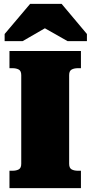

<svg xmlns="http://www.w3.org/2000/svg" viewBox="-20 -974 470 994"><path d="M90 -126V-585Q90 -607 77 -614Q64 -621 44 -621H29V-710H399V-621H384Q364 -621 351 -614Q338 -607 338 -585V-126Q338 -104 351 -97Q364 -90 384 -90H399V0H29V-90H44Q64 -90 77 -97Q90 -104 90 -126ZM299 -954H136L4 -798V-761H97L260 -855H164L330 -761H430V-798Z"/></svg>

Font: Roboto Serif 20pt Black
Style: Regular
Weight: 900
Version: Version 1.008